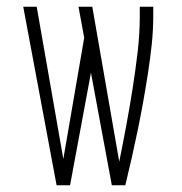

<svg xmlns="http://www.w3.org/2000/svg" viewBox="-20 -550 540 570"><path d="M148 0 49 -530H89L168 -78L230 -438L213 -530H254L334 -70Q345 -124 355 -178Q365 -232 373.5 -286Q382 -340 388.5 -394.5Q395 -449 395 -504V-530H435V-504Q435 -461 430.5 -418.5Q426 -376 419.5 -334Q413 -292 405.5 -250Q398 -208 389.5 -166.5Q381 -125 371.5 -83Q362 -41 352 0H312L250 -334L188 0Z"/></svg>

Font: Iosevka Slab Extralight
Style: Regular
Weight: 200
Monospace: yes
Designer: Belleve Invis
Foundry: Belleve Invis
Version: Version 11.1.1; ttfautohint (v1.8.3)